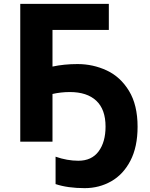

<svg xmlns="http://www.w3.org/2000/svg" viewBox="-20 -734 778 995"><path d="M252 -247V0H85V-714H544V-579H252V-389Q312 -402 382 -402Q462 -402 533 -369Q604 -336 648.5 -263Q693 -190 693 -77Q693 27 656 98.5Q619 170 556.5 205.5Q494 241 419 241Q331 241 268 220V78Q328 99 386 99Q455 99 491 50.5Q527 2 527 -78Q527 -167 479 -212Q431 -257 342 -257Q296 -257 252 -247Z"/></svg>

Font: Noto Sans UI ExtraBold
Style: Regular
Weight: 800
Designer: Monotype Design Team
Foundry: Monotype Imaging Inc.
Version: Version 1.001